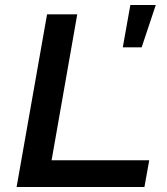

<svg xmlns="http://www.w3.org/2000/svg" viewBox="-20 -743 665 763"><path d="M46 0 167 -686H287L185 -106H573L554 0ZM468 -555 498 -723H599L543 -555Z"/></svg>

Font: Archivo SemiExpanded Medium
Style: Italic
Weight: 500
Width: 6
Italic angle: -10°
Designer: Hector Gatti
Foundry: Omnibus-Type
Version: Version 2.001